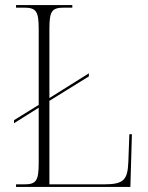

<svg xmlns="http://www.w3.org/2000/svg" viewBox="-20 -734 583 754"><path d="M43 0H492L498 -207H488L484 -98C481 -27 466 -10 387 -10H174V-338L329 -434V-446L174 -349V-619C174 -691 183 -704 233 -704H264V-714H43V-704H73C122 -704 132 -691 132 -619V-322L35 -262V-250L132 -311V-95C132 -23 122 -10 74 -10H43Z"/></svg>

Font: Noto Serif Display SemiCondensed ExtraLight
Style: Regular
Weight: 200
Width: 4
Designer: Monotype Design Team
Foundry: Monotype Imaging Inc.
Version: Version 2.009